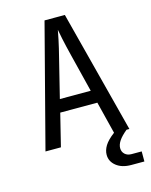

<svg xmlns="http://www.w3.org/2000/svg" viewBox="-135 -816 870 1105"><g transform="rotate(-15 300.0 -263.5)"><path d="M50 0 240 -730H361L550 0H533Q500 27 485 49.5Q470 72 470 93Q470 115 485 129Q500 143 525 143H585V203H507Q452 203 418.5 176.5Q385 150 385 110Q385 83 401.5 56Q418 29 459 -2L411 -194H190L142 0ZM208 -270H392L336 -495Q320 -559 311 -602Q302 -645 300 -658Q298 -645 289 -602Q280 -559 264 -496Z"/></g></svg>

Font: JetBrainsMonoNL NF
Style: Regular
Weight: 400
Designer: Philipp Nurullin, Konstantin Bulenkov
Foundry: JetBrains
Version: Version 2.304; ttfautohint (v1.8.4.7-5d5b);Nerd Fonts 3.2.1